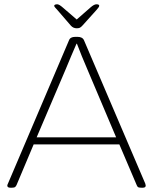

<svg xmlns="http://www.w3.org/2000/svg" viewBox="-20 -874 714 896"><path d="M29 2Q14 2 14 -8Q14 -10 15 -12.5Q16 -15 17 -17L302 -686Q308 -702 331 -702H342Q365 -702 372 -686L658 -17Q658 -15 659 -12.5Q660 -10 660 -8Q660 2 646 2H641Q630 2 625.5 0Q621 -2 618 -10L537 -200H137L57 -10Q53 -2 48.5 0Q44 2 34 2ZM287 -552 151 -233H522L387 -552Q374 -582 362 -611.5Q350 -641 339 -670H337Q324 -641 312 -612Q300 -583 287 -552ZM430 -854Q443 -854 443 -847Q443 -843 438.5 -837.5Q434 -832 429 -826L366 -756Q358 -747 352.5 -744.5Q347 -742 338 -742Q322 -742 311 -754L248 -827Q244 -832 238.5 -837.5Q233 -843 233 -847Q233 -851 237.5 -852.5Q242 -854 247 -854Q256 -854 273 -839L338 -783L402 -839Q419 -854 430 -854Z"/></svg>

Font: Asap Semi Expanded Thin
Style: Regular
Weight: 100
Width: 6
Designer: Pablo Cosgaya
Foundry: Omnibus-Type
Version: Version 3.001; ttfautohint (v1.8.4.7-5d5b)